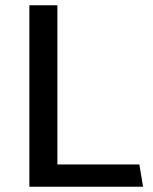

<svg xmlns="http://www.w3.org/2000/svg" viewBox="-20 -706 578 726"><path d="M91 0V-686H197V-84H507L521 0Z"/></svg>

Font: Chivo Medium
Style: Regular
Weight: 400
Version: Version 2.002